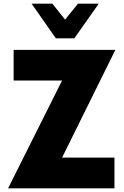

<svg xmlns="http://www.w3.org/2000/svg" viewBox="-20 -1020 674 1040"><path d="M382.5 -812.5H282.5L151.2 -1000H263.8L332.5 -913.8L402.5 -1000H515ZM605 -750 316.2 -166.2H600V0H23.8L316.2 -583.8H53.8V-750Z"/></svg>

Font: Now Alt Black
Style: Regular
Weight: 900
Designer: Alfredo Marco Pradil
Foundry: Alfredo Marco Pradil
Version: Version 1.002;PS 001.002;hotconv 1.0.88;makeotf.lib2.5.64775